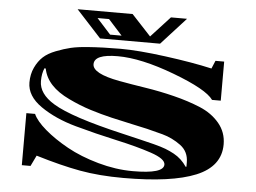

<svg xmlns="http://www.w3.org/2000/svg" viewBox="-58 -937 1376 1033"><g transform="rotate(5 630.5 -420.5)"><path d="M96 -447Q96 -492 113 -528Q130 -564 155 -587Q180 -610 222.5 -626.5Q265 -643 301 -651.5Q337 -660 392 -664Q473 -670 569 -670Q665 -670 812 -650.5Q959 -631 1065 -607L1083 -650H1130V-439H1083Q1045 -493 864.5 -561Q684 -629 557.5 -629Q431 -629 431 -575Q431 -524 577 -497Q642 -485 720 -473Q798 -461 876.5 -441.5Q955 -422 1020 -395Q1085 -368 1125.5 -319.5Q1166 -271 1166 -206Q1166 -87 1035 -33Q904 21 644 21Q513 21 408.5 2Q304 -17 169 -58L141 0H94V-281H141Q157 -244 209 -199.5Q261 -155 334 -114.5Q407 -74 503 -47Q599 -20 691 -20Q858 -20 858 -70Q858 -101 779.5 -127.5Q701 -154 589 -178.5Q477 -203 365 -234Q253 -265 174.5 -319.5Q96 -374 96 -447ZM977 -92Q977 -150 933 -183Q887 -217 833.5 -231.5Q780 -246 748 -253.5Q716 -261 663.5 -272Q611 -283 553.5 -296.5Q496 -310 437 -328.5Q378 -347 318 -376Q195 -434 177 -529L170 -530Q157 -501 157 -460Q157 -391 240 -341Q338 -281 619 -216Q681 -201 716 -193Q751 -185 791.5 -174.5Q832 -164 855.5 -155Q879 -146 903 -133Q945 -110 973 -68L977 -69ZM778 -716H454L320 -862H617L721 -750L824 -862H911ZM506 -741H568L493 -824H431Z"/></g></svg>

Font: Diplomata SC
Style: Regular
Weight: 400
Width: 7
Designer: Eduardo Rodriguez Tunni
Foundry: Eduardo Rodriguez Tunni
Version: Version 1.001